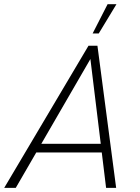

<svg xmlns="http://www.w3.org/2000/svg" viewBox="-35 -912 681 932"><path d="M530.3 -891.6 444.3 -749.5H414.6L487.3 -891.6ZM394.5 -689.9H438L528.8 0H480L459 -171.9H141.1L41.5 0H-14.6ZM165.5 -213.9H454.1L403.8 -625.5Z"/></svg>

Font: HK Grotesk Light Legacy Italic
Style: Regular
Weight: 300
Italic angle: -13°
Designer: Alfredo Marco Pradil
Foundry: Hanken Design Co.
Version: Version 2.022;PS 002.022;hotconv 1.0.88;makeotf.lib2.5.64775